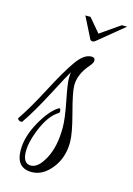

<svg xmlns="http://www.w3.org/2000/svg" viewBox="-123 -720 577 834"><g transform="rotate(15 165.0 -303.0)"><path d="M202.4 -567.2 154.4 -662.4H177.6L229.6 -600.8L318.4 -662.4H342.4Q264.8 -598.4 226.4 -567.2Q220 -561.6 212.8 -561.6Q205.6 -561.6 202.4 -567.2ZM57.6 -27.2Q57.6 28.8 93.6 28.8Q127.2 28.8 156.4 -26.4Q185.6 -81.6 185.6 -165.6Q185.6 -206.4 170.8 -280.8Q156 -355.2 156 -378Q156 -400.8 157.6 -408Q147.2 -391.2 97.6 -296.4Q48 -201.6 9.6 -146.4Q6.4 -143.2 0.8 -144.4Q-4.8 -145.6 -8.4 -149.2Q-12 -152.8 -12 -154.4Q-12 -156 -11.2 -156.8Q26.4 -211.2 76.4 -306.8Q126.4 -402.4 160 -449.6Q193.6 -496.8 226.4 -496.8Q243.2 -496.8 243.2 -482.4Q243.2 -472.8 229.6 -456.8Q186.4 -408 186.4 -356.8Q186.4 -326.4 209.6 -239.6Q232.8 -152.8 232.8 -113.6Q232.8 -43.2 193.6 6Q154.4 55.2 104.8 55.2Q34.4 55.2 34.4 -25.6Q34.4 -86.4 71.6 -152.8Q108.8 -219.2 146.4 -242.4Q153.6 -247.2 155.6 -236.8Q157.6 -226.4 152.8 -223.2Q110.4 -199.2 79.2 -120.8Q57.6 -65.6 57.6 -27.2Z"/></g></svg>

Font: Euphoria Script
Style: Regular
Weight: 400
Designer: Sabrina Mariela Lopez
Foundry: Sabrina Mariela Lopez
Version: Version 1.002